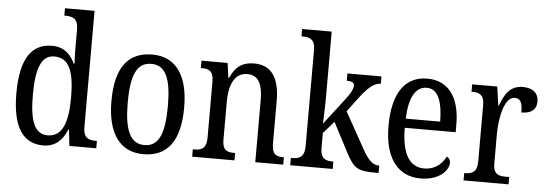

<svg xmlns="http://www.w3.org/2000/svg" viewBox="-50 -909 3045 1067"><g transform="rotate(5 1473.0 -375.0)"><path d="M218 10C286 10 325 -29 351 -91H354L364 0H514V-41H506C467 -41 438 -52 438 -111V-760H273V-719H280C317 -719 350 -710 350 -650V-565C350 -529 350 -490 353 -458H348C324 -510 286 -546 220 -546C107 -546 45 -460 45 -267C45 -75 107 10 218 10ZM238 -48C165 -48 137 -120 137 -266C137 -410 165 -488 237 -488C323 -488 350 -410 350 -267C350 -129 320 -48 238 -48Z M777 10C911 10 981 -81 981 -269C981 -456 904 -546 780 -546C644 -546 575 -456 575 -269C575 -81 652 10 777 10ZM779 -41C697 -41 666 -119 666 -269C666 -418 696 -494 778 -494C860 -494 890 -418 890 -269C890 -119 861 -41 779 -41Z M1049 0H1285V-41H1280C1242 -41 1214 -49 1214 -108V-321C1214 -405 1238 -484 1315 -484C1379 -484 1401 -432 1401 -346V0H1557V-41H1553C1515 -41 1490 -50 1490 -113V-349C1490 -486 1438 -546 1348 -546C1288 -546 1246 -524 1215 -454H1211L1200 -536H1054V-495H1059C1096 -495 1125 -486 1125 -427V-113C1125 -50 1095 -41 1057 -41H1049Z M1596 0H1833V-41H1829C1794 -41 1761 -49 1761 -108V-194L1820 -262L1904 -101C1951 -10 1973 0 2077 0H2089V-41H2086C2049 -41 2024 -72 1994 -125L1882 -326L1938 -401C1983 -460 2018 -495 2058 -495V-536H1868V-495C1896 -495 1910 -489 1910 -472C1910 -456 1901 -432 1864 -385L1757 -246C1757 -249 1761 -339 1761 -375V-760H1596V-719H1604C1639 -719 1672 -710 1672 -651V-113C1672 -50 1640 -41 1604 -41H1596Z M2323 10C2430 10 2479 -50 2479 -90C2479 -108 2469 -119 2459 -124C2438 -83 2399 -47 2340 -47C2258 -47 2213 -114 2212 -263H2496V-305C2496 -463 2427 -546 2314 -546C2191 -546 2121 -452 2121 -264C2121 -90 2194 10 2323 10ZM2405 -314H2213C2217 -430 2251 -495 2315 -495C2380 -495 2404 -422 2405 -314Z M2563 0H2814V-41H2792C2755 -41 2725 -49 2725 -108V-273C2725 -362 2749 -482 2806 -482C2839 -482 2850 -459 2850 -404C2909 -404 2934 -431 2934 -472C2934 -517 2905 -546 2846 -546C2774 -546 2745 -494 2722 -431H2719L2704 -536H2564V-495H2567C2604 -495 2635 -486 2635 -427V-113C2635 -50 2604 -41 2566 -41H2563Z"/></g></svg>

Font: Noto Serif Devanagari Condensed
Style: Regular
Weight: 400
Width: 3
Designer: Universal Thirst, Indian Type Foundry and the Monotype Design Team
Foundry: Monotype Imaging Inc.
Version: Version 2.004